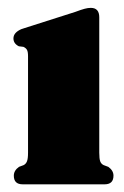

<svg xmlns="http://www.w3.org/2000/svg" viewBox="-20 -480 322 500"><path d="M238.5 -435V-82.5Q238.5 -66.5 241 -59.8Q243.5 -53 250 -50L262 -45.5Q275.5 -36 275.5 -22.5Q275.5 0 252.5 0H39Q16 0 16 -22.5Q16 -36 29.5 -45.5L41.5 -50Q47.5 -53 50.2 -59.8Q53 -66.5 53 -82.5V-333.5Q53 -345.5 50.2 -350.2Q47.5 -355 41 -358L29 -359.5Q15 -366.5 15 -380Q15 -395.5 36.5 -404.5L176 -449Q192 -455 200.5 -457.2Q209 -459.5 216.5 -459.5Q238.5 -459.5 238.5 -435Z"/></svg>

Font: Fraunces 144pt S050 Black
Style: Regular
Weight: 900
Version: Version 1.000; ttfautohint (v1.8.3)